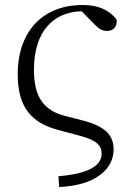

<svg xmlns="http://www.w3.org/2000/svg" viewBox="-20 -545 532 769"><path d="M217 204C364 198 435 131 435 54C435 2 409 -35 321 -60L239 -81C157 -103 116 -154 116 -265C116 -419 193 -497 307 -500L360 -446C376 -430 389 -421 409 -421C434 -421 451 -439 447 -467C415 -507 372 -525 310 -525C160 -525 51 -428 51 -247C51 -112 109 -53 211 -25L297 -2C370 17 387 39 387 71C387 125 320 152 214 161Z"/></svg>

Font: Noto Serif CJK KR Light
Style: Regular
Weight: 300
Designer: Ryoko NISHIZUKA 西塚涼子 (kana & ideographs); Frank Grießhammer (Latin, Greek & Cyrillic); Wenlong ZHANG 张文龙 (bopomofo); San
Foundry: Adobe
Version: Version 2.001;hotconv 1.1.0;makeotfexe 2.6.0